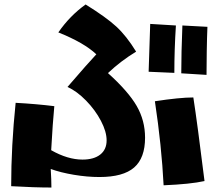

<svg xmlns="http://www.w3.org/2000/svg" viewBox="-20 -811 958 859"><path d="M30 22Q30 -158 50 -351Q142 -346 223 -336Q216 -264 209 -139Q283 -97 349 -97Q400 -97 428.5 -119.5Q457 -142 457 -183Q457 -222 431.5 -270.5Q406 -319 365 -361Q324 -403 282 -422Q376 -531 411 -568Q356 -620 241 -666Q292 -740 363 -791Q455 -734 500.5 -692Q546 -650 589 -580Q520 -538 463 -484Q554 -402 591.5 -337Q629 -272 629 -195Q629 -104 580 -61.5Q531 -19 425 -19Q370 -19 310.5 -29Q251 -39 207 -55Q210 -6 210 28Q134 28 30 22ZM673 -358Q784 -375 845 -375Q863 -259 895 -1Q832 13 712 18Q703 -159 673 -358ZM645 -490 652 -704 767 -697Q760 -589 760 -485ZM796 -697 908 -691Q906 -643 905 -581.5Q904 -520 904 -476L791 -483Q791 -573 796 -697Z"/></svg>

Font: Otomanopee One
Style: Regular
Weight: 400
Designer: Das Ende der Wildnis
Foundry: Gutenberg Labo
Version: Version 3.005